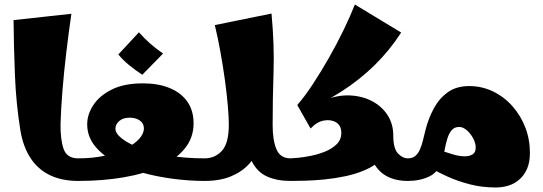

<svg xmlns="http://www.w3.org/2000/svg" viewBox="-20 -801 2406 850"><path d="M326 0Q254 0 201 -25.5Q148 -51 115 -101.5Q82 -152 70 -225Q51 -344 46 -470.5Q41 -597 40 -712L296 -740Q284 -657 273.5 -569Q263 -481 256.5 -400Q250 -319 248 -254Q247 -184 261.5 -142Q276 -100 326 -100L346 -50Z M326 0V-100Q390 -100 443 -111.5Q496 -123 535 -142.5Q574 -162 595.5 -185.5Q617 -209 617 -233Q617 -255 599 -267.5Q581 -280 554 -280Q524 -280 507.5 -265Q491 -250 491 -231Q491 -210 520.5 -187Q550 -164 603.5 -144Q657 -124 729 -112Q801 -100 886 -100L906 -50L886 0Q818 0 745.5 -9.5Q673 -19 605 -38Q537 -57 483 -87Q429 -117 397.5 -158Q366 -199 366 -251Q366 -294 393 -335.5Q420 -377 474.5 -404.5Q529 -432 613 -432Q680 -432 730.5 -411.5Q781 -391 809 -351.5Q837 -312 837 -255Q837 -192 798.5 -144Q760 -96 690.5 -64Q621 -32 528 -16Q435 0 326 0ZM610 -470Q581 -489 552.5 -512Q524 -535 504 -560L595 -658Q620 -630 645 -608Q670 -586 702 -564Z M886 0V-100Q932 -100 962.5 -133.5Q993 -167 993 -249Q993 -282 988.5 -334Q984 -386 975.5 -448Q967 -510 955.5 -573Q944 -636 931 -690L1182 -741Q1195 -602 1191 -482Q1187 -362 1187 -247L1130 -153Q1115 -111 1083.5 -76Q1052 -41 1003 -20.5Q954 0 886 0ZM1266 0Q1205 0 1161.5 -20Q1118 -40 1094.5 -87.5Q1071 -135 1071 -216L1187 -247Q1187 -180 1204 -140Q1221 -100 1266 -100L1286 -50Z M1321 -305 1296 -336Q1330 -375 1366 -430Q1402 -485 1437 -546.5Q1472 -608 1501.5 -669Q1531 -730 1551 -781L1756 -657Q1705 -578 1639.5 -513.5Q1574 -449 1494 -397.5Q1414 -346 1321 -305ZM1266 0V-100Q1275 -100 1300.5 -102.5Q1326 -105 1358 -111.5Q1390 -118 1420.5 -130.5Q1451 -143 1471 -163Q1491 -183 1491 -213Q1491 -245 1468.5 -259Q1446 -273 1414.5 -267.5Q1383 -262 1355 -232L1296 -336L1415 -357Q1474 -381 1529 -378.5Q1584 -376 1627.5 -353Q1671 -330 1696 -291Q1721 -252 1721 -202L1671 -97Q1641 -68 1599 -49.5Q1557 -31 1509.5 -21Q1462 -11 1416 -6.5Q1370 -2 1330.5 -1Q1291 0 1266 0ZM1786 0Q1729 0 1689.5 -22.5Q1650 -45 1629.5 -90Q1609 -135 1609 -202H1721Q1721 -144 1741.5 -122Q1762 -100 1786 -100L1806 -50Z M2175 29Q2114 29 2060 15Q2006 1 1963 -18.5Q1920 -38 1890 -55L1933 -134Q1954 -127 1983.5 -118Q2013 -109 2038 -109Q2058 -109 2072 -117.5Q2086 -126 2086 -148Q2086 -167 2075 -188Q2064 -209 2047 -224Q2030 -239 2013 -239Q1992 -239 1980 -225Q1968 -211 1961 -189Q1954 -167 1949.5 -142.5Q1945 -118 1939 -97Q1923 -40 1881 -20Q1839 0 1786 0V-100Q1806 -100 1818.5 -110.5Q1831 -121 1839 -139Q1847 -157 1852.5 -180Q1858 -203 1864 -227Q1877 -278 1901 -322Q1925 -366 1963 -393Q2001 -420 2057 -420Q2113 -420 2162 -396.5Q2211 -373 2248 -331.5Q2285 -290 2305.5 -237Q2326 -184 2326 -124Q2326 -82 2313 -53Q2300 -24 2278.5 -5.5Q2257 13 2230 21Q2203 29 2175 29Z"/></svg>

Font: Marhey Light
Style: Regular
Weight: 300
Designer: Nur Syamsi & Bustanul Arifin
Foundry: Namelatype
Version: Version 1.000